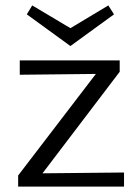

<svg xmlns="http://www.w3.org/2000/svg" viewBox="-20 -689 514 709"><path d="M240 -519 79 -636 99 -669 240 -585 380 -669 401 -636ZM438 -52V0H47V-41L334 -416L53 -413V-466H422V-424L137 -49Z"/></svg>

Font: Ysabeau SC
Style: Regular
Weight: 400
Designer: Christian Thalmann (Catharsis Fonts)
Version: Version 0.003